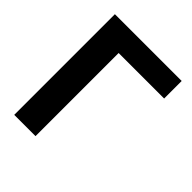

<svg xmlns="http://www.w3.org/2000/svg" viewBox="-200 -854 981 981"><g transform="rotate(45 290.5 -363.5)"><path d="M545.8 -600.5H217V0H63.2V-727.3H545.8Z"/></g></svg>

Font: Cannonade
Style: Bold
Weight: 700
Designer: Rasmus Andersson
Foundry: rsms
Version: Version 3.012;git-f93a4a705